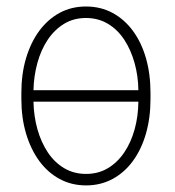

<svg xmlns="http://www.w3.org/2000/svg" viewBox="-20 -558 536 588"><path d="M243.2 -538.1Q288.1 -538.1 324.5 -518.6Q360.8 -499 387 -463.6Q413.1 -428.2 427 -379.9Q440.9 -331.5 440.9 -273.4V-254.9Q440.9 -197.3 427 -148.9Q413.1 -100.6 387 -64.9Q360.8 -29.3 324.5 -9.8Q288.1 9.8 243.7 9.8Q199.2 9.8 162.8 -9.8Q126.5 -29.3 100.3 -64.9Q74.2 -100.6 59.8 -148.9Q45.4 -197.3 45.4 -254.9V-273.4Q45.4 -331.5 59.8 -379.9Q74.2 -428.2 100.3 -463.6Q126.5 -499 162.6 -518.6Q198.7 -538.1 243.2 -538.1ZM243.2 -502.9Q205.6 -502.9 176.3 -485.1Q147 -467.3 126.2 -436.3Q105.5 -405.3 94.5 -365.2Q83.5 -325.2 82.5 -281.7H403.8Q403.3 -325.2 392.1 -365.2Q380.9 -405.3 360.6 -436.3Q340.3 -467.3 310.5 -485.1Q280.8 -502.9 243.2 -502.9ZM243.7 -25.4Q281.2 -25.4 310.5 -43Q339.8 -60.5 360.6 -91.3Q381.3 -122.1 392.3 -161.9Q403.3 -201.7 403.8 -246.6H82.5Q83.5 -201.7 94.7 -161.9Q106 -122.1 126.5 -91.3Q147 -60.5 176.5 -43Q206.1 -25.4 243.7 -25.4Z"/></svg>

Font: Roboto Condensed ExtraLight
Style: Regular
Weight: 250
Designer: Christian Robertson
Foundry: Google
Version: Version 3.008; 2023